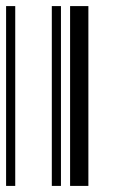

<svg xmlns="http://www.w3.org/2000/svg" viewBox="-20 -610 370 630"><path d="M0 0V-590H30V0ZM150 0V-590H180V0ZM210 0V-590H270V0Z"/></svg>

Font: Libre Barcode 128
Style: Regular
Weight: 400
Version: Version 1.005; ttfautohint (v1.8.3)